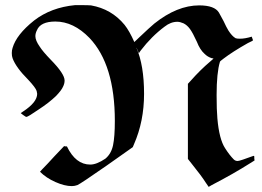

<svg xmlns="http://www.w3.org/2000/svg" viewBox="-20 -699 1023 749"><path d="M522 -492Q521 -492 517 -502.5Q513 -513 512 -513Q542 -444 542 -333Q542 -226 503 -137L498 -125L396 -53Q294 18 282 23Q271 27 260 27Q232 27 196 11Q160 -5 136 -29L145 -39Q162 -56 192 -89L230 -129L235 -128H241Q275 -57 332 -57Q357 -57 391 -80Q414 -99 421 -132.5Q428 -166 428 -227Q428 -447 329 -551Q267 -615 196 -615Q138 -615 124 -581Q118 -569 118 -558Q118 -541 135 -517Q147 -498 178 -466Q232 -411 232 -385Q232 -373 226 -361Q220 -347 199 -325Q171 -298 131 -272Q89 -243 83 -243Q82 -242 71.5 -249.5Q61 -257 61 -258Q65 -261 70 -264Q125 -300 125 -333Q125 -336 123 -344Q119 -357 90 -388Q42 -436 29 -472Q26 -480 26 -492Q26 -503 29 -512Q44 -564 113 -619Q179 -670 273 -679H290Q326 -679 335 -678Q415 -664 466 -602Q485 -578 504 -535L523 -553Q564 -592 582 -607Q671 -678 757 -678Q817 -678 834 -650Q840 -638 852 -617Q863 -593 871 -580Q885 -558 899 -550Q904 -548 916 -548Q936 -548 962 -556L967 -542Q967 -540 947 -531Q887 -497 853 -471Q838 -460 838 -458Q825 -415 825 -328Q825 -270 828 -237Q835 -156 858 -121Q875 -94 892 -77Q898 -71 907 -71Q912 -71 928 -76.5Q944 -82 957.5 -87Q971 -92 971 -91L972 -88Q972 -84 972 -81L973 -73L957 -63Q891 -21 806 23L794 30L783 14Q766 -13 728 -60L713 -79V-372L724 -384Q761 -426 800 -459Q813 -470 813 -471Q809 -472 806 -472Q790 -477 778 -489Q760 -505 748 -536Q732 -571 721 -586Q710 -601 696 -608Q682 -614 672 -614Q646 -614 622 -595Q571 -557 529 -502Z"/></svg>

Font: MathJax_Fraktur
Style: Bold
Weight: 700
Version: Version 1.1